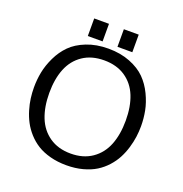

<svg xmlns="http://www.w3.org/2000/svg" viewBox="-159 -1051 1145 1203"><g transform="rotate(20 414.0 -450.0)"><path d="M264.2 -794.9V-912.1H362.8V-794.9ZM461.9 -794.9V-912.1H561V-794.9ZM57.1 -377.9Q57.1 -429.7 66.9 -479.7Q76.7 -529.8 102.1 -582.8Q127.4 -635.7 166.3 -675Q205.1 -714.4 269 -739.7Q333 -765.1 414.1 -765.1Q495.1 -765.1 559.1 -739.7Q623 -714.4 661.9 -675Q700.7 -635.7 726.1 -582.8Q751.5 -529.8 761.2 -479.7Q771 -429.7 771 -377.9Q771 -341.8 766.1 -305.9Q761.2 -270 749.5 -231Q737.8 -191.9 719.7 -157.5Q701.7 -123 673.1 -91.3Q644.5 -59.6 608.4 -37.1Q572.3 -14.6 522.5 -1.2Q472.7 12.2 414.1 12.2Q355 12.2 304.9 -1.2Q254.9 -14.6 219 -37.1Q183.1 -59.6 154.5 -91.3Q126 -123 107.9 -157.5Q89.8 -191.9 78.1 -231Q66.4 -270 61.8 -305.9Q57.1 -341.8 57.1 -377.9ZM555.7 -647.7Q497.6 -687 414.1 -687Q330.6 -687 272.5 -647.7Q214.4 -608.4 186.8 -539.8Q159.2 -471.2 159.2 -377.9Q159.2 -284.7 186.8 -215.3Q214.4 -146 272.5 -106Q330.6 -65.9 414.1 -65.9Q497.6 -65.9 555.7 -106Q613.8 -146 641.4 -215.3Q668.9 -284.7 668.9 -377.9Q668.9 -471.2 641.4 -539.8Q613.8 -608.4 555.7 -647.7Z"/></g></svg>

Font: Standard
Style: Regular
Weight: 400
Designer: Bryce Wilner
Version: Version 2.000;PS 2.0;hotconv 16.6.51;makeotf.lib2.5.65220 DE